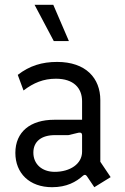

<svg xmlns="http://www.w3.org/2000/svg" viewBox="-20 -770 519 800"><path d="M342 -36 373 10 441 -32 398 -96V-353C398 -444 338 -512 218 -512C155 -512 103 -496 54 -458L78 -393C120 -425 161 -442 213 -442C287 -442 322 -403 322 -348V-271H206C107 -271 44 -221 44 -133C44 -48 103 10 197 10C258 10 297 -12 326 -38C332 -43 337 -43 342 -36ZM208 -54C154 -54 119 -87 119 -134C119 -181 153 -207 209 -207H265L307 -217C317 -219 322 -215 322 -207V-138C322 -87 272 -54 208 -54ZM267 -599 202 -750H124L204 -599Z"/></svg>

Font: Finlandica
Style: Regular
Weight: 400
Designer: Niklas Ekholm, Juho Hiilivirta, Jaakko Suomalainen
Foundry: Helsinki Type Studio
Version: Version 2.000;Glyphs 3.2 (3202)